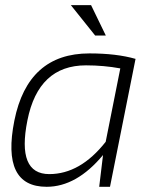

<svg xmlns="http://www.w3.org/2000/svg" viewBox="-20 -718 590 738"><path d="M442.4 -455.1Q378.9 -466.8 310.5 -466.8Q127.4 -466.8 85.4 -255.4Q43.9 -48.8 169.4 -48.8Q288.6 -48.8 386.2 -172.9ZM402.8 0H361.3L376 -122.1Q274.4 0 159.2 0Q-15.6 0 35.2 -254.4Q86.9 -512.7 323.7 -512.7Q427.7 -512.7 501 -491.7ZM386.7 -581.5H345.7L252.4 -698.2H330.1Z"/></svg>

Font: Sansation Light
Style: Light Italic
Weight: 300
Designer: Bernd Montag
Version: Version 1.301